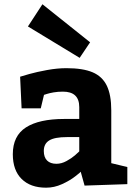

<svg xmlns="http://www.w3.org/2000/svg" viewBox="-20 -869 641 899"><path d="M195.8 9.8Q122.6 9.8 81.3 -31Q40 -71.8 40 -147Q40 -232.9 101.6 -272.5Q163.1 -312 280.8 -312H351.1V-367.2Q351.1 -440.4 273.9 -439.9Q251 -439.9 231.4 -436.5Q211.9 -433.1 200.4 -429.4Q189 -425.8 186 -424.8L170.9 -361.8H81.1L74.2 -509.8Q83 -512.7 117.4 -522.5Q151.9 -532.2 200 -541Q248 -549.8 291 -549.8Q368.2 -549.8 413.6 -530.5Q459 -511.2 480 -468Q501 -424.8 501 -352.1V-105L576.2 -86.9V-6.8L376 0L357.9 -64.9Q357.9 -63 332 -43Q306.2 -22.9 270 -6.6Q233.9 9.8 195.8 9.8ZM244.1 -102.1Q268.1 -102.1 291.5 -115Q314.9 -127.9 331.1 -141.8Q347.2 -155.8 351.1 -160.2V-227.1H293.9Q235.8 -227.1 210.4 -211.4Q185.1 -195.8 185.1 -162.1Q185.1 -132.8 200.4 -117.4Q215.8 -102.1 244.1 -102.1ZM401.9 -670.9 353 -598.1 110.8 -745.1 178.7 -849.1Z"/></svg>

Font: Kadwa
Style: Regular
Weight: 400
Designer: Sol Matas
Foundry: Sol Matas
Version: Version 1.000;PS 001.000;hotconv 1.0.70;makeotf.lib2.5.58329